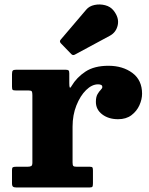

<svg xmlns="http://www.w3.org/2000/svg" viewBox="-20 -828 656 848"><path d="M123 -407.5Q123 -420 120.5 -424.2Q118 -428.5 105.5 -428.5H50Q39 -428.5 36 -431.2Q33 -434 33 -445V-500.5Q33 -512.5 36.5 -516.2Q40 -520 51 -520H269.5Q279 -520 282.5 -517.2Q286 -514.5 286 -504V-460.5Q286 -445 288.2 -441.5Q290.5 -438 296 -448Q318.5 -486 357.5 -511.8Q396.5 -537.5 459 -537.5Q522 -537.5 564.8 -505.8Q607.5 -474 607.5 -414Q607.5 -389.5 595.8 -363.2Q584 -337 560.5 -319.2Q537 -301.5 501.5 -301.5Q459.5 -301.5 431.5 -322.8Q403.5 -344 403.5 -378Q403.5 -400 410.8 -412.2Q418 -424.5 425 -431.2Q432 -438 432 -444Q432 -455.5 413 -455.5Q386 -455.5 360.2 -430.2Q334.5 -405 317.5 -362.5Q300.5 -320 300.5 -268.5V-110Q300.5 -98 304 -94.8Q307.5 -91.5 319.5 -91.5H377Q386.5 -91.5 388.5 -88Q390.5 -84.5 390.5 -75V-19Q390.5 -8 388.5 -4Q386.5 0 375.5 0H52.5Q42 0 37.5 -3.5Q33 -7 33 -18.5V-77Q33 -87 36.8 -89.2Q40.5 -91.5 50.5 -91.5H100Q112.5 -91.5 117.8 -94.5Q123 -97.5 123 -109.5ZM294.5 -589.5 249 -636.5Q240.5 -645.5 249 -654L361 -785.5Q374 -801 397.2 -806Q420.5 -811 444.2 -805Q468 -799 482 -781Q507 -749 500 -717Q493 -685 465 -670L311 -587Q302 -581.5 294.5 -589.5Z"/></svg>

Font: Besley* Heavy
Style: Regular
Weight: 800
Designer: Owen Earl
Foundry: indestructible type*
Version: Version 3.000; ttfautohint (v1.8.3)